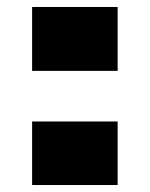

<svg xmlns="http://www.w3.org/2000/svg" viewBox="-20 -530 429 550"><path d="M72 -327V-510H317V-327ZM72 0V-182H317V0Z"/></svg>

Font: Saira Expanded Black
Style: Regular
Weight: 900
Width: 7
Designer: Hector Gatti with collaboration of the Omnibus-Type team
Foundry: Omnibus-Type
Version: Version 1.101